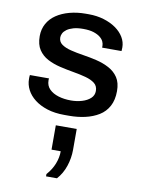

<svg xmlns="http://www.w3.org/2000/svg" viewBox="-94 -585 732 986"><g transform="rotate(10 272.5 -92.0)"><path d="M254 10Q203 10 164 -2.5Q125 -15 98 -36Q71 -57 57 -84Q43 -111 43 -140Q43 -146 43 -150Q43 -154 44 -161H144Q143 -158 143 -155.5Q143 -153 143 -151Q143 -123 161 -105Q179 -87 208.5 -78Q238 -69 274 -69Q304 -69 331 -77Q358 -85 375 -100.5Q392 -116 392 -139Q392 -165 374 -179Q356 -193 326.5 -201Q297 -209 261.5 -215Q226 -221 190 -229.5Q154 -238 124.5 -253.5Q95 -269 77 -296Q59 -323 59 -367Q59 -403 75 -432Q91 -461 120 -480.5Q149 -500 188 -510.5Q227 -521 272 -521H288Q330 -521 366.5 -510Q403 -499 430 -480Q457 -461 472 -436Q487 -411 487 -383Q487 -378 486.5 -372Q486 -366 486 -364H385V-374Q385 -384 380 -395.5Q375 -407 362 -417.5Q349 -428 327.5 -435Q306 -442 273 -442Q243 -442 222 -436Q201 -430 188 -420.5Q175 -411 169.5 -400Q164 -389 164 -379Q164 -356 182 -343Q200 -330 230 -322.5Q260 -315 296 -309.5Q332 -304 367.5 -295.5Q403 -287 433 -271Q463 -255 481 -228Q499 -201 499 -157Q499 -111 481.5 -78.5Q464 -46 433 -27Q402 -8 362.5 1Q323 10 279 10ZM216 337V325Q242 296 255 263Q268 230 268 197H220V70H329V179Q329 222 315 264Q301 306 273 337Z"/></g></svg>

Font: Chivo Medium Medium
Style: Regular
Weight: 500
Version: Version 2.002